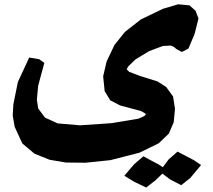

<svg xmlns="http://www.w3.org/2000/svg" viewBox="-20 -671 975 877"><path d="M791 21.5 750 57.6 723.6 92.8 706.1 81.1 634.8 43 592.8 79.1 547.9 131.8 592.8 159.2 647.5 185.5 689.5 153.3 721.7 122.1 756.8 148.4 807.6 174.8 848.6 142.6 898.4 83 867.2 61.5ZM810.5 -433.6 840.8 -449.2 869.1 -516.6 886.7 -586.9 873 -622.1 845.7 -646.5 793.9 -651.4 724.6 -630.9 623 -582 550.8 -525.4 502.9 -465.8 466.8 -389.6 451.2 -322.3 458 -254.9 483.4 -212.9 528.3 -189.5 623 -164.1 644.5 -152.3 645.5 -147.5 638.7 -140.6 612.3 -128.9 489.3 -108.4 345.7 -98.6 243.2 -107.4 185.5 -133.8 154.3 -175.8 148.4 -215.8 154.3 -279.3 182.6 -383.8 159.2 -400.4 113.3 -408.2 61.5 -295.9 41 -194.3 38.1 -143.6 46.9 -91.8 82 -15.6 137.7 31.2 206.1 58.6 280.3 71.3 370.1 72.3 484.4 60.5 617.2 26.4 705.1 -16.6 751 -60.5 773.4 -112.3 779.3 -173.8 770.5 -230.5 739.3 -273.4 700.2 -298.8 619.1 -324.2 570.3 -342.8 558.6 -354.5 565.4 -367.2 598.6 -399.4 661.1 -437.5 723.6 -460.9 759.8 -462.9 775.4 -456.1 785.2 -447.3Z"/></svg>

Font: MaokenAssortedSans-TC
Style: Regular
Weight: 500
Version: Version 0.83